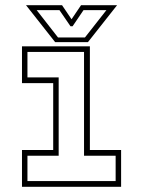

<svg xmlns="http://www.w3.org/2000/svg" viewBox="-20 -718 550 738"><path d="M64.5 0V-141.5H184.5V-398.5H64.5V-540H325.5V-141.5H445.5V0ZM85.5 -22H424.5V-119.5H303V-518.5H85.5V-420.5H205.5V-119.5H85.5ZM192 -556 80 -698H218.5L255 -644L291.5 -698H430L318 -556ZM203 -574H306.5L389 -679H301L259 -617H251L208.5 -679H121Z"/></svg>

Font: Tourney Expanded ExtraLight
Style: Regular
Weight: 200
Width: 7
Designer: Tyler Finck
Foundry: Etcetera Type Co
Version: Version 1.010; ttfautohint (v1.8.3)